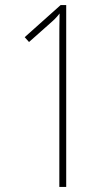

<svg xmlns="http://www.w3.org/2000/svg" viewBox="-20 -734 436 754"><path d="M240 0V-714H218L77 -588L94 -569L174 -640C190 -654 201 -664 214 -681C213 -637 213 -608 213 -566V0Z"/></svg>

Font: Noto Sans Bengali ExtraCondensed Thin
Style: Regular
Weight: 100
Width: 2
Designer: Joana Ranito - Universal Thirst; Jelle Bosma - Monotype Design Team
Foundry: Universal Thirst ehf.
Version: Version 3.000